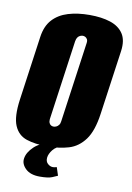

<svg xmlns="http://www.w3.org/2000/svg" viewBox="-85 -654 590 859"><g transform="rotate(10 210.0 -224.5)"><path d="M166 12Q111 12 72 -1Q33 -14 16 -54Q-1 -94 10 -173L51 -465Q58 -515 85 -544.5Q112 -574 155 -587Q198 -600 252 -600Q307 -600 346.5 -587Q386 -574 405.5 -544.5Q425 -515 418 -465L377 -174Q366 -94 336.5 -54Q307 -14 264 -1Q221 12 166 12ZM179 -80Q184 -80 190.5 -82.5Q197 -85 202.5 -92Q208 -99 209 -110L260 -473Q262 -485 258 -491.5Q254 -498 248.5 -500.5Q243 -503 238 -503Q233 -503 226.5 -500.5Q220 -498 215 -491.5Q210 -485 208 -473L157 -110Q156 -99 159.5 -92Q163 -85 168.5 -82.5Q174 -80 179 -80ZM157 151Q114 151 92 129.5Q70 108 74 83Q78 55 106 28.5Q134 2 176 -2L234 0Q206 7 191.5 25.5Q177 44 175 61Q173 79 184 89Q195 99 207 99Q214 99 218.5 97.5Q223 96 225 96L237 133Q231 136 213 143.5Q195 151 157 151Z"/></g></svg>

Font: Alumni Sans Thin Black
Style: Italic
Weight: 900
Italic angle: -8°
Version: Version 1.016